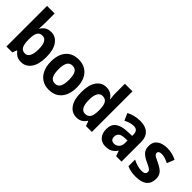

<svg xmlns="http://www.w3.org/2000/svg" viewBox="101 -1646 2541 2541"><g transform="rotate(45 1372.0 -375.0)"><path d="M212 -578Q212 -553 210.5 -525Q209 -497 207 -475H212Q234 -512 268.5 -534Q303 -556 354 -556Q439 -556 491 -483.5Q543 -411 543 -274Q543 -137 490.5 -63.5Q438 10 351 10Q299 10 267.5 -9Q236 -28 212 -60H203L181 0H70V-760H212ZM308 -440Q255 -440 234 -402Q213 -364 212 -290V-270Q212 -189 233.5 -148Q255 -107 309 -107Q351 -107 374.5 -149.5Q398 -192 398 -276Q398 -358 374.5 -399Q351 -440 308 -440Z M1113 -274Q1113 -189 1085 -125Q1057 -61 1002.5 -25.5Q948 10 868 10Q794 10 739.5 -25Q685 -60 655.5 -124Q626 -188 626 -274Q626 -406 689 -481Q752 -556 871 -556Q942 -556 997 -523.5Q1052 -491 1082.5 -428Q1113 -365 1113 -274ZM770 -274Q770 -191 793.5 -148.5Q817 -106 870 -106Q922 -106 945 -148.5Q968 -191 968 -274Q968 -357 945 -398.5Q922 -440 869 -440Q817 -440 793.5 -398.5Q770 -357 770 -274Z M1387 10Q1300 10 1248.5 -63Q1197 -136 1197 -273Q1197 -411 1249 -483.5Q1301 -556 1388 -556Q1438 -556 1473.5 -534.5Q1509 -513 1531 -476H1536Q1533 -498 1530 -525.5Q1527 -553 1527 -580V-760H1669V0H1559L1534 -67H1527Q1505 -32 1472 -11Q1439 10 1387 10ZM1434 -105Q1487 -105 1510 -142Q1533 -179 1534 -256V-277Q1534 -357 1511.5 -397.5Q1489 -438 1433 -438Q1388 -438 1364.5 -395.5Q1341 -353 1341 -272Q1341 -189 1365 -147Q1389 -105 1434 -105Z M2020 -557Q2119 -557 2171.5 -508.5Q2224 -460 2224 -363V0H2123L2097 -74H2094Q2062 -30 2026.5 -10Q1991 10 1930 10Q1859 10 1817.5 -36Q1776 -82 1776 -162Q1776 -249 1832 -291Q1888 -333 1998 -337L2083 -340V-364Q2083 -449 2007 -449Q1973 -449 1938.5 -438.5Q1904 -428 1868 -410L1824 -509Q1865 -532 1915.5 -544.5Q1966 -557 2020 -557ZM2032 -251Q1972 -249 1946.5 -226Q1921 -203 1921 -164Q1921 -129 1938.5 -113Q1956 -97 1985 -97Q2026 -97 2054.5 -126Q2083 -155 2083 -207V-253Z M2710 -161Q2710 -78 2656 -34Q2602 10 2498 10Q2448 10 2408.5 2.5Q2369 -5 2332 -22V-146Q2369 -126 2414 -113Q2459 -100 2497 -100Q2535 -100 2552 -113Q2569 -126 2569 -149Q2569 -162 2562 -173.5Q2555 -185 2533 -198.5Q2511 -212 2464 -233Q2397 -264 2364 -300.5Q2331 -337 2331 -403Q2331 -478 2384.5 -517Q2438 -556 2529 -556Q2576 -556 2618 -545.5Q2660 -535 2704 -513L2662 -409Q2628 -426 2596 -437Q2564 -448 2530 -448Q2471 -448 2471 -409Q2471 -396 2478.5 -385.5Q2486 -375 2507.5 -362.5Q2529 -350 2572 -331Q2614 -311 2645 -289.5Q2676 -268 2693 -237.5Q2710 -207 2710 -161Z"/></g></svg>

Font: Noto Sans Armenian SemiCondensed
Style: Bold
Weight: 700
Width: 4
Designer: Monotype Design Team
Foundry: Monotype Imaging Inc.
Version: Version 2.008; ttfautohint (v1.8.4.7-5d5b)